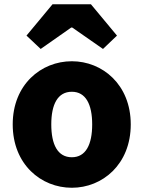

<svg xmlns="http://www.w3.org/2000/svg" viewBox="-20 -872 677 906"><path d="M319 14C463 14 597 -96 597 -285C597 -473 463 -583 319 -583C174 -583 40 -473 40 -285C40 -96 174 14 319 14ZM319 -130C252 -130 222 -190 222 -285C222 -379 252 -439 319 -439C385 -439 415 -379 415 -285C415 -190 385 -130 319 -130ZM105 -704 172 -641 316 -742H321L466 -641L532 -704L409 -852H228Z"/></svg>

Font: Noto Sans KR Black
Style: Regular
Weight: 900
Designer: Ryoko NISHIZUKA 西塚涼子 (kana, bopomofo & ideographs); Paul D. Hunt (Latin, Greek & Cyrillic); Sandoll Communications 산돌커뮤니
Foundry: Adobe
Version: Version 2.004;hotconv 1.0.118;makeotfexe 2.5.65603